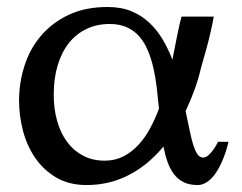

<svg xmlns="http://www.w3.org/2000/svg" viewBox="-20 -514 689 546"><path d="M432.1 -205.1Q429.2 -234.9 425.8 -264.2Q422.4 -293.5 416.3 -320.3Q410.2 -347.2 400.6 -370.1Q391.1 -393.1 376.5 -409.9Q361.8 -426.8 341.1 -436.3Q320.3 -445.8 292 -445.8Q254.9 -445.8 225.3 -431.4Q195.8 -417 175.3 -390.9Q154.8 -364.7 143.8 -327.6Q132.8 -290.5 132.8 -245.1Q132.8 -204.1 142.6 -169.7Q152.3 -135.3 170.9 -110.4Q189.5 -85.4 216.3 -71.3Q243.2 -57.1 277.8 -57.1Q307.1 -57.1 330.6 -69.1Q354 -81.1 372.8 -101.1Q391.6 -121.1 406.2 -147.9Q420.9 -174.8 432.1 -205.1ZM629.9 -110.8Q621.6 -76.2 608.9 -49.3Q603.5 -37.6 596.7 -26.6Q589.8 -15.6 581.5 -7.1Q573.2 1.5 563.2 6.8Q553.2 12.2 542 12.2Q519 12.2 502.9 4.4Q486.8 -3.4 475.6 -17.6Q464.4 -31.7 457 -52Q449.7 -72.3 444.8 -97.2Q424.8 -73.2 401.4 -53.2Q377.9 -33.2 350.8 -18.6Q323.7 -3.9 292.5 4.2Q261.2 12.2 226.1 12.2Q175.8 12.2 139.4 -9.5Q103 -31.2 79.6 -65.7Q56.2 -100.1 45.2 -142.8Q34.2 -185.5 34.2 -228Q34.2 -278.8 49.6 -326.9Q64.9 -375 96.4 -412.1Q127.9 -449.2 175 -471.7Q222.2 -494.1 286.1 -494.1Q324.2 -494.1 353.3 -482.2Q382.3 -470.2 404.3 -449.7Q426.3 -429.2 442.4 -402.1Q458.5 -375 470.2 -344.2Q477.5 -380.4 483.6 -411.6Q489.7 -442.9 496.1 -466.8H587.9Q586.4 -458 584.2 -447.3Q582 -436.5 579.3 -424.6Q576.7 -412.6 573.5 -400.4Q570.3 -388.2 567.4 -377Q560.1 -350.1 551.8 -321.8Q544.4 -289.6 533.2 -258.8Q522 -228 507.8 -198.2Q513.7 -170.9 518.6 -146.7Q523.4 -122.6 528.8 -104.5Q534.2 -86.4 541 -76.2Q547.9 -65.9 557.1 -65.9Q565.4 -65.9 573.2 -73Q581.1 -80.1 586.9 -88.4Q593.8 -98.1 600.1 -110.8Z"/></svg>

Font: Charis SIL Phon
Style: Regular
Weight: 400
Foundry: SIL International
Version: Version 5.000